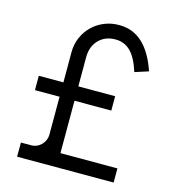

<svg xmlns="http://www.w3.org/2000/svg" viewBox="-113 -862 875 957"><g transform="rotate(15 325.0 -383.0)"><path d="M266.5 -73H560.5V0H62.5V-73H115.5Q145.5 -73 167.5 -95Q189.5 -118 189.5 -148V-343.5H62.5V-417.5H189.5V-570Q189 -612 204.2 -648Q219.5 -684 246.2 -710.2Q273 -736.5 309 -751.2Q345 -766 386.5 -765.5Q525 -765.5 587.5 -581L517.5 -558.5Q496 -627.5 464.2 -659.5Q432.5 -691.5 385.5 -691.5Q332.5 -691.5 299.5 -657.5Q266.5 -623.5 266.5 -567.5V-417.5H456.5V-343.5H266.5Z"/></g></svg>

Font: Russisch Sans
Style: Regular
Weight: 400
Designer: Michael Sharanda (font) & Cristiano Sobral (main changes)
Foundry: Michael Sharanda
Version: Version 2.00;October 25, 2020;FontCreator 13.0.0.2681 64-bit